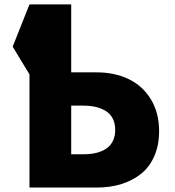

<svg xmlns="http://www.w3.org/2000/svg" viewBox="-20 -845 790 865"><path d="M37.1 -634.8 112.8 -825.2H300.8V-519H415Q496.1 -519 559.3 -488.8Q622.6 -458.5 659.7 -397.7Q696.8 -336.9 696.8 -253.9Q696.8 -191.4 675.5 -142.3Q654.3 -93.3 616.2 -62.5Q578.1 -31.7 527.1 -15.9Q476.1 0 415 0H112.8V-509.8ZM300.8 -149.9H355Q378.4 -149.9 398.7 -153.1Q418.9 -156.2 437.7 -164.1Q456.5 -171.9 469.7 -184.1Q482.9 -196.3 491 -215.6Q499 -234.9 499 -259.8Q499 -290 487.3 -312Q475.6 -334 454.6 -346.2Q433.6 -358.4 408.9 -363.8Q384.3 -369.1 355 -369.1H300.8Z"/></svg>

Font: Hussar Preview
Style: Bold
Weight: 700
Foundry: Cannot Into Space Fonts, PlusOne Fonts
Version: Version 2.29RC2 "Millennial"